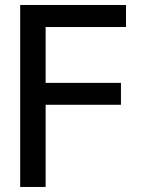

<svg xmlns="http://www.w3.org/2000/svg" viewBox="-20 -742 580 762"><path d="M480 -634.8H161.1V-413.1H460V-326.2H161.1V0H60.1V-722.2H480Z"/></svg>

Font: Perun
Style: Regular
Weight: 400
Version: Version 1.0000